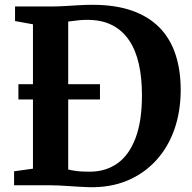

<svg xmlns="http://www.w3.org/2000/svg" viewBox="-20 -770 800 798"><path d="M350.5 8Q331.5 7.5 310 6.2Q288.5 5 267 3.5Q245.5 2 225.8 1Q206 0 189.5 0H38.5V-58L117 -69V-669L42.5 -682.5V-743H188Q220 -743 248.5 -744.8Q277 -746.5 305.5 -748.2Q334 -750 365 -750Q459.5 -750 528.5 -725.8Q597.5 -701.5 642.5 -655.8Q687.5 -610 709.2 -544.5Q731 -479 731 -396.5Q731 -307 704.8 -232.2Q678.5 -157.5 628.5 -103Q578.5 -48.5 508.5 -19.2Q438.5 10 350.5 8ZM357.5 -56.5Q421 -57.5 468.8 -91.5Q516.5 -125.5 543.2 -195.8Q570 -266 570 -374Q570 -446.5 557 -504.2Q544 -562 516.2 -603Q488.5 -644 445.5 -665.8Q402.5 -687.5 342.5 -687.5Q324 -687.5 309.2 -686Q294.5 -684.5 283 -682.8Q271.5 -681 263.5 -680.5V-65.5Q278 -62 293.5 -59.8Q309 -57.5 324.8 -57Q340.5 -56.5 357.5 -56.5ZM56.5 -356.5V-420H395.5V-356.5Z"/></svg>

Font: Merriweather 24pt
Style: Bold
Weight: 700
Designer: Eben Sorkin
Foundry: Eben Sorkin
Version: Version 2.100